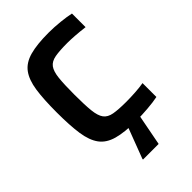

<svg xmlns="http://www.w3.org/2000/svg" viewBox="-258 -796 1087 1087"><g transform="rotate(-45 285.5 -253.0)"><path d="M349 8Q255 8 197.5 -8Q140 -24 111 -63.5Q82 -103 72 -171Q62 -239 62 -344Q62 -449 72 -517Q82 -585 111 -624.5Q140 -664 197.5 -680Q255 -696 349 -696Q392 -696 440 -691Q488 -686 519 -679V-570Q479 -575 443 -577.5Q407 -580 384 -580Q321 -580 284.5 -573.5Q248 -567 231 -544Q214 -521 209 -473.5Q204 -426 204 -344Q204 -262 209 -214.5Q214 -167 231 -144Q248 -121 284.5 -114.5Q321 -108 384 -108Q417 -108 456 -110.5Q495 -113 523 -118V-7Q490 0 440.5 4Q391 8 349 8ZM219 190V185L296 -18H383V-13L344 190Z"/></g></svg>

Font: Saira SemiBold
Style: Regular
Weight: 600
Designer: Hector Gatti with collaboration of the Omnibus-Type team
Foundry: Omnibus-Type
Version: Version 1.100; ttfautohint (v1.8.3)